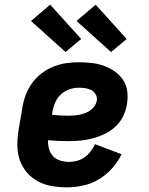

<svg xmlns="http://www.w3.org/2000/svg" viewBox="-20 -795 640 823"><path d="M266 8Q233 8 201.5 2.5Q170 -3 143 -17.5Q116 -32 96 -55Q76 -78 65.5 -107Q55 -136 54.5 -168.5Q54 -201 59 -234L76 -334Q80 -361 90 -387.5Q100 -414 117 -438Q134 -462 157.5 -480Q181 -498 208 -509Q235 -520 262.5 -524Q290 -528 317 -528Q345 -528 372.5 -525Q400 -522 425 -513Q450 -504 471.5 -489Q493 -474 507.5 -452.5Q522 -431 525.5 -403.5Q529 -376 524 -348Q520 -322 508 -297Q496 -272 475 -252.5Q454 -233 429 -221Q404 -209 378 -202Q352 -195 325.5 -192.5Q299 -190 273 -190Q251 -190 229 -191Q207 -192 186 -194Q185 -175 190 -157Q195 -139 207 -126Q219 -113 237.5 -107Q256 -101 275 -101Q292 -101 309.5 -105.5Q327 -110 342 -120.5Q357 -131 368.5 -146Q380 -161 387 -177L501 -134Q486 -102 460.5 -73.5Q435 -45 403 -26Q371 -7 335.5 0.5Q300 8 266 8ZM273 -299Q285 -299 297.5 -300Q310 -301 321.5 -303.5Q333 -306 345.5 -310.5Q358 -315 368 -322.5Q378 -330 385.5 -341Q393 -352 395 -364Q397 -379 390 -391Q383 -403 371 -409Q359 -415 345 -417Q331 -419 317 -419Q297 -419 277 -412Q257 -405 241 -390Q225 -375 216.5 -355.5Q208 -336 205 -316L203 -303Q221 -301 238 -300Q255 -299 273 -299ZM456 -572 308 -705 390 -775 523 -628ZM261 -572 113 -705 195 -775 328 -628Z"/></svg>

Font: Iosevka HT Extrabold Extended
Style: Italic
Weight: 800
Width: 7
Italic angle: -9°
Monospace: yes
Designer: Belleve Invis
Foundry: Belleve Invis
Version: Version 32.3.0; ttfautohint (v1.8.4)